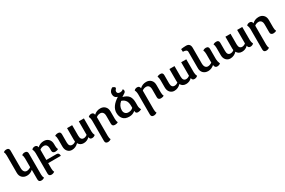

<svg xmlns="http://www.w3.org/2000/svg" viewBox="148 -2141 5712 3845"><g transform="rotate(-30 3004.0 -219.0)"><path d="M456.1 123.5Q456.1 148.4 460.9 170.4Q465.8 192.4 476.6 208.5Q446.3 234.4 404.3 234.4Q342.8 234.4 342.8 172.9V-47.9Q279.3 6.8 204.6 6.8Q138.2 6.8 95 -33.9Q51.8 -74.7 51.8 -147V-545.4Q51.8 -570.3 47.9 -592.3Q43.9 -614.3 34.2 -630.4Q61 -656.2 104 -656.2Q167 -656.2 167 -594.7V-194.8Q167 -135.7 189 -106.7Q210.9 -77.6 247.6 -77.6Q290 -77.6 340.3 -109.4V-311Q340.3 -335.9 336.2 -357.9Q332 -379.9 322.3 -396Q349.1 -421.9 393.1 -421.9Q456.1 -421.9 456.1 -360.4Z M577.1 -302.2Q577.1 -346.2 555.7 -394.5Q584 -424.8 626 -424.8Q680.2 -424.8 687 -369.6H688.5Q749 -428.2 836.9 -428.2Q903.3 -428.2 945.3 -386Q987.3 -343.8 987.3 -271V-231.9Q987.3 -207 991.5 -185.1Q995.6 -163.1 1005.4 -147Q978.5 -126 933.6 -126Q869.6 -126 869.6 -187.5V-235.8Q869.6 -289.6 847.2 -316.4Q824.7 -343.3 787.6 -343.3Q733.9 -343.3 693.8 -310.1V-73.2H928.7Q987.3 -73.2 987.3 0H693.8V123.5Q693.8 148.4 698 170.4Q702.1 192.4 711.9 208.5Q678.7 234.4 637.2 234.4Q577.1 234.4 577.1 172.9Z M1651.4 -46.9H1649.9Q1591.8 10.7 1513.2 10.7Q1431.2 10.7 1394 -57.6Q1329.1 10.7 1241.2 10.7Q1183.1 10.7 1144.5 -31.7Q1106 -74.2 1106 -147V-316.4Q1106 -341.3 1101.8 -363.3Q1097.7 -385.3 1087.9 -401.4Q1114.3 -423.8 1165 -423.8Q1222.2 -423.8 1222.2 -362.3V-173.8Q1222.2 -124 1240.7 -99.9Q1259.3 -75.7 1295.9 -75.7Q1339.8 -75.7 1374.5 -106Q1371.6 -122.6 1371.6 -142.1V-418H1489.3V-173.8Q1489.3 -124 1508.1 -99.4Q1526.9 -74.7 1562.5 -74.7Q1602.1 -74.7 1643.1 -105.5V-418H1761.2V-115.7Q1761.2 -66.9 1782.7 -23.4Q1752.9 6.8 1708 6.8Q1657.2 6.8 1651.4 -46.9Z M1882.8 -302.2Q1882.8 -346.2 1861.3 -394.5Q1889.6 -424.8 1931.6 -424.8Q1985.8 -424.8 1992.7 -369.6H1994.1Q2054.7 -428.2 2142.6 -428.2Q2209 -428.2 2251 -386Q2293 -343.8 2293 -271V-100.1Q2293 -75.2 2297.1 -53.2Q2301.3 -31.2 2311 -15.1Q2284.2 5.9 2239.3 5.9Q2175.3 5.9 2175.3 -55.7V-235.8Q2175.3 -289.6 2152.8 -316.4Q2130.4 -343.3 2093.3 -343.3Q2039.6 -343.3 1999.5 -310.1V123.5Q1999.5 148.4 2003.4 170.4Q2007.3 192.4 2017.1 208.5Q1983.9 234.4 1942.4 234.4Q1882.8 234.4 1882.8 172.9Z M2597.7 -76.7Q2664.6 -76.7 2705.6 -117.7V-157.7Q2705.6 -234.4 2680.7 -277.3Q2649.9 -329.1 2582.5 -349.1Q2499 -278.8 2499 -180.2Q2499 -134.3 2523.9 -106.4Q2550.3 -76.7 2597.7 -76.7ZM2765.6 17.6Q2709.5 17.6 2709.5 -39.1V-45.4Q2654.3 7.3 2569.3 7.3Q2474.6 7.3 2427.2 -46.4Q2379.9 -100.1 2379.9 -188Q2379.9 -335.4 2565.4 -452.1Q2486.3 -474.6 2486.3 -560.5Q2486.3 -628.9 2561.5 -673.3Q2620.1 -656.2 2620.1 -630.4Q2620.1 -615.7 2603.5 -599.9Q2586.9 -584 2586.9 -559.6Q2586.9 -506.3 2652.8 -506.3Q2696.3 -506.3 2728 -535.6Q2741.7 -513.7 2741.7 -498Q2741.7 -468.8 2717.3 -451.7Q2705.6 -442.9 2643.1 -403.3Q2742.7 -377.9 2782.2 -319.8Q2818.4 -267.6 2818.4 -173.3V-98.1Q2818.4 -51.3 2845.2 -3.9Q2808.1 17.6 2765.6 17.6Z M2944.3 -302.2Q2944.3 -346.2 2922.9 -394.5Q2951.2 -424.8 2993.2 -424.8Q3047.4 -424.8 3054.2 -369.6H3055.7Q3116.2 -428.2 3204.1 -428.2Q3270.5 -428.2 3312.5 -386Q3354.5 -343.8 3354.5 -271V-100.1Q3354.5 -75.2 3358.6 -53.2Q3362.8 -31.2 3372.6 -15.1Q3345.7 5.9 3300.8 5.9Q3236.8 5.9 3236.8 -55.7V-235.8Q3236.8 -289.6 3214.4 -316.4Q3191.9 -343.3 3154.8 -343.3Q3101.1 -343.3 3061 -310.1V123.5Q3061 148.4 3064.9 170.4Q3068.8 192.4 3078.6 208.5Q3045.4 234.4 3003.9 234.4Q2944.3 234.4 2944.3 172.9Z M4018.6 -46.9H4017.1Q3959 10.7 3880.4 10.7Q3798.3 10.7 3761.2 -57.6Q3696.3 10.7 3608.4 10.7Q3550.3 10.7 3511.7 -31.7Q3473.1 -74.2 3473.1 -147V-316.4Q3473.1 -341.3 3469 -363.3Q3464.8 -385.3 3455.1 -401.4Q3481.4 -423.8 3532.2 -423.8Q3589.4 -423.8 3589.4 -362.3V-173.8Q3589.4 -124 3607.9 -99.9Q3626.5 -75.7 3663.1 -75.7Q3707 -75.7 3741.7 -106Q3738.8 -122.6 3738.8 -142.1V-418H3856.4V-173.8Q3856.4 -124 3875.2 -99.4Q3894 -74.7 3929.7 -74.7Q3969.2 -74.7 4010.3 -105.5V-418H4128.4V-115.7Q4128.4 -66.9 4149.9 -23.4Q4120.1 6.8 4075.2 6.8Q4024.4 6.8 4018.6 -46.9Z M4355.5 -194.8Q4355.5 -135.7 4377.4 -106.7Q4399.4 -77.6 4436 -77.6Q4478.5 -77.6 4528.8 -109.4V-311Q4528.8 -335.9 4524.7 -357.9Q4520.5 -379.9 4510.7 -396Q4537.6 -421.9 4581.5 -421.9Q4644.5 -421.9 4644.5 -360.4V-120.1Q4644.5 -76.2 4670.9 -7.8Q4636.7 17.1 4595.7 17.1Q4541.5 17.1 4535.2 -51.3Q4470.2 6.8 4393.1 6.8Q4326.7 6.8 4283.4 -33.9Q4240.2 -74.7 4240.2 -147V-525.9Q4240.2 -582.5 4144.5 -582.5L4141.6 -646.5Q4203.1 -656.2 4258.3 -656.2Q4355.5 -656.2 4355.5 -550.8Z M5313 -46.9H5311.5Q5253.4 10.7 5174.8 10.7Q5092.8 10.7 5055.7 -57.6Q4990.7 10.7 4902.8 10.7Q4844.7 10.7 4806.2 -31.7Q4767.6 -74.2 4767.6 -147V-316.4Q4767.6 -341.3 4763.4 -363.3Q4759.3 -385.3 4749.5 -401.4Q4775.9 -423.8 4826.7 -423.8Q4883.8 -423.8 4883.8 -362.3V-173.8Q4883.8 -124 4902.3 -99.9Q4920.9 -75.7 4957.5 -75.7Q5001.5 -75.7 5036.1 -106Q5033.2 -122.6 5033.2 -142.1V-418H5150.9V-173.8Q5150.9 -124 5169.7 -99.4Q5188.5 -74.7 5224.1 -74.7Q5263.7 -74.7 5304.7 -105.5V-418H5422.9V-115.7Q5422.9 -66.9 5444.3 -23.4Q5414.6 6.8 5369.6 6.8Q5318.8 6.8 5313 -46.9Z M5544.4 -302.2Q5544.4 -346.2 5522.9 -394.5Q5551.3 -424.8 5593.3 -424.8Q5647.5 -424.8 5654.3 -369.6H5655.8Q5716.3 -428.2 5804.2 -428.2Q5870.6 -428.2 5912.6 -386Q5954.6 -343.8 5954.6 -271V-100.1Q5954.6 -75.2 5958.7 -53.2Q5962.9 -31.2 5972.7 -15.1Q5945.8 5.9 5900.9 5.9Q5836.9 5.9 5836.9 -55.7V-235.8Q5836.9 -289.6 5814.5 -316.4Q5792 -343.3 5754.9 -343.3Q5701.2 -343.3 5661.1 -310.1V123.5Q5661.1 148.4 5665 170.4Q5668.9 192.4 5678.7 208.5Q5645.5 234.4 5604 234.4Q5544.4 234.4 5544.4 172.9Z"/></g></svg>

Font: ALMAS
Style: Bold
Weight: 700
Designer: ALMAS Font/ by Husham Jawad Kadhim, derived from the Bainsely font by/ Paul James MIller
Foundry: High-Logic / Made with FontCreator
Version: Version 1.411;September 19, 2021;FontCreator 14.0.0.2814 32-